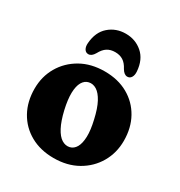

<svg xmlns="http://www.w3.org/2000/svg" viewBox="-158 -762 826 881"><g transform="rotate(30 255.0 -321.0)"><path d="M257.7 -453.3Q328.5 -453.3 381.1 -423.6Q433.8 -393.9 463 -341.5Q492.2 -289.2 492.2 -220.6Q492.2 -156.8 462 -104.7Q431.8 -52.6 377.7 -21.9Q323.7 8.8 252 8.8Q181.6 8.8 128.7 -20.9Q75.9 -50.6 46.7 -103Q17.5 -155.4 17.5 -223.9Q17.5 -288.2 47.7 -340Q77.9 -391.9 131.9 -422.6Q186 -453.3 257.7 -453.3ZM291.1 -71.5Q311.1 -76.1 322.8 -96.3Q334.4 -116.5 335.6 -151.8Q336.7 -187.2 324.8 -237.8Q313 -290.4 296.2 -321.7Q279.3 -353 259.4 -365.4Q239.4 -377.7 218.6 -373Q198.6 -368.5 186.9 -348.3Q175.3 -328.1 174.3 -292.7Q173.4 -257.3 184.9 -206.7Q197.1 -154.5 213.8 -123Q230.5 -91.5 250.4 -79.2Q270.4 -66.9 291.1 -71.5ZM254.9 -553.8Q230.5 -553.8 213 -542.7Q195.6 -531.7 182.2 -506.5Q168.9 -483.6 151.7 -483.6Q138 -483.6 130.7 -495.6Q123.4 -507.6 125 -526.9Q129.6 -587.3 166.4 -619.3Q203.3 -651.4 254.9 -651.4Q306.5 -651.4 343.3 -619.3Q380.1 -587.3 384.7 -526.9Q386.3 -507.6 379 -495.6Q371.8 -483.6 358.1 -483.6Q341.1 -483.6 327.6 -506.5Q314.6 -531.7 297.1 -542.7Q279.7 -553.8 254.9 -553.8Z"/></g></svg>

Font: Fraunces 144pt S100 Black
Style: Regular
Weight: 900
Version: Version 1.000